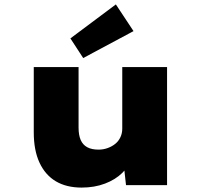

<svg xmlns="http://www.w3.org/2000/svg" viewBox="-20 -839 921 870"><path d="M350 11Q281 11 233 -17.5Q185 -46 159 -102Q133 -158 133 -239V-535H336V-261Q336 -227 345.5 -205Q355 -183 375 -172Q395 -161 427 -161Q448 -161 467.5 -168Q487 -175 502 -187Q517 -199 525.5 -217Q534 -235 534 -256V-535H737V0H551L539 -108L577 -120Q565 -86 534 -55.5Q503 -25 455.5 -7Q408 11 350 11ZM357 -576 299 -665 505 -819 585 -698Z"/></svg>

Font: Lexend Giga Black
Style: Regular
Weight: 900
Designer: Bonnie Shaver-Troup, Thomas Jockin
Foundry: Lexend
Version: Version 1.007